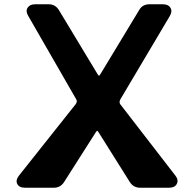

<svg xmlns="http://www.w3.org/2000/svg" viewBox="-20 -880 910 900"><path d="M637 0Q606 0 589 -26L442 -260Q437 -267 435.5 -267Q434 -267 429 -260L280 -26Q263 0 232 0H98Q70 0 61 -17.5Q52 -35 69 -57L335 -392Q344 -405 337 -415L112 -806Q99 -828 109.5 -844Q120 -860 145 -860H208Q239 -860 256 -833L437 -533Q442 -525 444 -525Q446 -525 451 -533L633 -834Q648 -860 681 -860H743Q769 -860 779 -843.5Q789 -827 776 -805L544 -414Q537 -401 544 -391L802 -57Q818 -37 809 -18.5Q800 0 772 0Z"/></svg>

Font: OpenDyslexic3
Style: Bold
Weight: 700
Designer: Abelardo Gonzalez
Version: Version 1.000;PS 001.001;hotconv 1.0.56